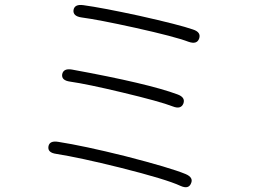

<svg xmlns="http://www.w3.org/2000/svg" viewBox="-20 -759 1040 781"><path d="M757 -13Q747 12 714 -3Q656 -30 469 -77Q304 -118 209 -133Q173 -138 177 -163Q181 -188 217 -182Q320 -166 489 -124Q672 -77 735 -51Q768 -37 757 -13ZM726 -338Q716 -313 683 -326Q632 -346 477 -383Q335 -417 265 -427Q229 -432 233 -457Q238 -482 273 -476Q584 -419 702 -375Q735 -363 726 -338ZM790 -602Q781 -577 747 -589Q692 -610 530 -646Q380 -679 312 -688Q276 -693 279 -718Q283 -743 319 -738Q393 -728 546 -695Q711 -658 765 -639Q799 -628 790 -602Z"/></svg>

Font: Resource Han Rounded JP Light
Style: Regular
Weight: 300
Designer: Cyano Hao (round all glyphs); Ryoko NISHIZUKA 西塚涼子 (kana, bopomofo & ideographs); Paul D. Hunt (Latin, Greek & Cyrillic)
Foundry: Cyano Hao
Version: 0.990